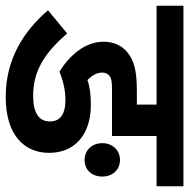

<svg xmlns="http://www.w3.org/2000/svg" viewBox="-15 -647 662 672"><g transform="rotate(90 316.0 -311.0)"><path d="M330 -209C383 -209 405 -188 405 -155C405 -117 377 -96 315 -96C226 -96 164 -138 97 -215L16 -148C88 -64 186 0 319 0C453 0 515 -65 515 -152C515 -240 453 -298 347 -298C314 -298 285 -295 260 -286C246 -301 234 -316 234 -338C234 -348 238 -357 245 -363C253 -369 263 -372 290 -372H456V-528H632V-622H0V-528H346V-459H298C224 -459 190 -448 162 -425C140 -406 126 -379 126 -342C126 -276 177 -221 231 -188C262 -201 296 -209 330 -209ZM481 -338C481 -302 506 -276 540 -276C575 -276 598 -302 598 -338C598 -373 575 -400 540 -400C505 -400 481 -373 481 -338Z"/></g></svg>

Font: Noto Sans Devanagari UI SemiCondensed SemiBold
Style: Regular
Weight: 600
Width: 4
Designer: Jelle Bosma - Monotype Design Team
Foundry: Monotype Imaging Inc.
Version: Version 2.004